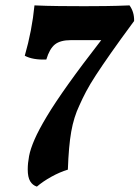

<svg xmlns="http://www.w3.org/2000/svg" viewBox="-20 -523 518 713"><path d="M461 -503Q479 -478 478 -445Q427 -376 393 -327.5Q359 -279 336.5 -244.5Q314 -210 300 -183.5Q286 -157 275 -132Q254 -88 244.5 -34Q235 20 232 107Q202 116 170.5 133.5Q139 151 117 170Q101 165 92 150Q83 135 83 106Q83 83 88 56.5Q93 30 108.5 -5.5Q124 -41 154 -91Q184 -141 233.5 -210.5Q283 -280 356 -374H244Q204 -374 184 -358Q164 -342 152 -302Q102 -300 72 -316Q99 -410 108 -503Q151 -501 200.5 -500.5Q250 -500 293 -500Q329 -500 371.5 -500.5Q414 -501 461 -503Z"/></svg>

Font: Vollkorn
Style: Bold Italic
Weight: 700
Italic angle: -11°
Designer: Friedrich Althausen
Foundry: Friedrich Althausen
Version: Version 5.000; ttfautohint (v1.8.3)